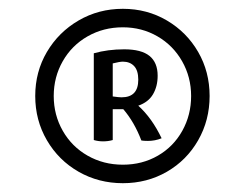

<svg xmlns="http://www.w3.org/2000/svg" viewBox="-20 -803 556 436"><path d="M456 -585Q456 -530 430 -484.5Q404 -439 359 -413Q314 -387 259 -387Q204 -387 158.5 -413Q113 -439 86.5 -484.5Q60 -530 60 -585Q60 -640 86.5 -685Q113 -730 158.5 -756.5Q204 -783 259 -783Q314 -783 359 -756.5Q404 -730 430 -685Q456 -640 456 -585ZM414 -585Q414 -628 393.5 -664Q373 -700 337.5 -720.5Q302 -741 259 -741Q215 -741 179 -720.5Q143 -700 122.5 -664Q102 -628 102 -585Q102 -542 122.5 -506Q143 -470 179 -449.5Q215 -429 259 -429Q303 -429 338.5 -449.5Q374 -470 394 -506Q414 -542 414 -585ZM347 -489Q332 -483 316 -483Q306 -483 301 -484Q285 -526 260 -555H236V-485Q226 -482 214 -482Q203 -482 193 -485V-682Q225 -691 262 -691Q301 -691 319.5 -676Q338 -661 338 -631Q338 -607 327.5 -589Q317 -571 294 -563Q325 -535 347 -489ZM294 -622Q294 -643 284.5 -653Q275 -663 259 -663Q252 -663 236 -659V-584Q250 -582 256 -582Q294 -582 294 -622Z"/></svg>

Font: Vollkorn SC SemiBold
Style: Regular
Weight: 600
Designer: Friedrich Althausen
Foundry: Friedrich Althausen
Version: Version 4.015